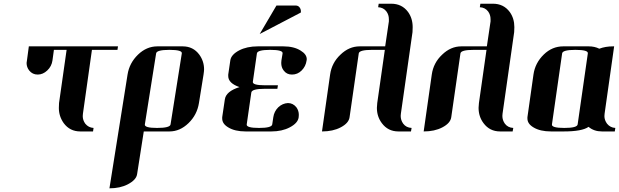

<svg xmlns="http://www.w3.org/2000/svg" viewBox="-20 -712 3353 1040"><path d="M124 -371.1Q124 -375 126 -384.8L136.2 -460.9H619.1L616.2 -441.9H478L429.2 -96.2Q428.2 -92.3 428.2 -83Q428.2 -61 441.9 -42Q459.5 -20.5 486.8 -19L483.9 0H415Q358.4 0 325.2 -44.9Q298.8 -82 298.8 -127Q298.8 -145 299.8 -153.8L340.8 -441.9H272L264.2 -384.8Q259.8 -352.5 235.8 -330.1Q212.4 -308.1 184.1 -308.1Q155.8 -308.1 138.2 -330.1Q124 -348.1 124 -371.1Z M572.8 308.1 670.9 -308.1Q680.7 -370.6 727.5 -416Q773.9 -460.9 832.5 -460.9H969.7Q1026.4 -460.9 1059.6 -416Q1085.4 -380.4 1085.4 -336.4Q1085.4 -327.6 1082.5 -308.1L1057.6 -153.8Q1047.4 -89.8 1001 -44.9Q954.6 0 897.9 0H758.8L722.7 231Q718.3 262.2 672.9 286.1Q630.9 308.1 572.8 308.1ZM764.6 -38.1Q761.7 -19 830.6 -19Q900.9 -19 903.8 -38.1L964.8 -422.9Q967.8 -441.9 897.9 -441.9Q828.6 -441.9 825.7 -422.9Z M1183.6 -69.8V-77.1L1197.8 -172.9Q1203.6 -217.3 1277.3 -240.2Q1216.3 -261.2 1216.3 -299.8V-308.1L1227.5 -384.8Q1231.9 -416 1275.4 -439Q1317.4 -460.9 1376.5 -460.9H1514.6Q1572.3 -460.9 1608.4 -438Q1641.6 -418 1641.6 -391.1Q1641.6 -390.1 1641.1 -387.5Q1640.6 -384.8 1640.6 -383.8Q1636.2 -352.5 1613.8 -330.1Q1591.8 -308.1 1561.5 -308.1Q1532.7 -308.1 1516.6 -330.1Q1503.4 -346.7 1503.4 -371.1Q1503.4 -379.9 1504.4 -384.8L1510.7 -422.9Q1513.7 -441.9 1443.4 -441.9Q1374.5 -441.9 1371.6 -422.9L1349.6 -269Q1346.7 -250 1416.5 -250H1485.4L1482.4 -231H1413.6Q1344.2 -231 1341.3 -210.9L1316.4 -38.1Q1313.5 -19 1383.3 -19Q1451.7 -19 1454.6 -38.1L1460.4 -77.1Q1464.8 -108.4 1487.3 -130.9Q1510.3 -152.3 1539.6 -153.8Q1566.9 -153.8 1585.4 -130.9Q1598.6 -112.8 1598.6 -89.8Q1598.6 -80.1 1597.7 -76.2Q1593.3 -44.9 1549.3 -22Q1507.3 0 1449.7 0H1310.5Q1252.4 0 1216.3 -22Q1183.6 -41.5 1183.6 -69.8ZM1386.7 -527.8 1477.5 -682.1H1581.5Q1595.7 -682.1 1603.5 -670.9Q1611.8 -659.2 1609.4 -644Z M1724.1 0 1768.1 -308.1Q1776.9 -371.6 1824.2 -416Q1870.6 -460.9 1928.2 -460.9H2066.4L2086.4 -596.2V-607.9Q2086.4 -631.8 2073.2 -649.9Q2057.1 -671.4 2028.3 -672.9L2031.2 -691.9H2099.1Q2157.2 -691.9 2190.4 -647Q2215.3 -612.3 2215.3 -564.9Q2215.3 -546.9 2214.4 -538.1L2151.4 -96.2Q2150.4 -92.3 2150.4 -84Q2150.4 -61 2164.1 -42Q2180.2 -20.5 2209.5 -19L2206.1 0H2138.2Q2081.5 0 2048.3 -44.9Q2021.5 -80.6 2021.5 -127.9Q2021.5 -136.2 2023.4 -153.8L2064.5 -441.9H1995.1Q1926.3 -441.9 1923.3 -422.9L1873.5 -77.1Q1869.1 -44.9 1825.2 -22Q1783.2 0 1724.1 0Z M2274.9 0 2318.8 -308.1Q2327.6 -371.6 2375 -416Q2421.4 -460.9 2479 -460.9H2617.2L2637.2 -596.2V-607.9Q2637.2 -631.8 2624 -649.9Q2607.9 -671.4 2579.1 -672.9L2582 -691.9H2649.9Q2708 -691.9 2741.2 -647Q2766.1 -612.3 2766.1 -564.9Q2766.1 -546.9 2765.1 -538.1L2702.1 -96.2Q2701.2 -92.3 2701.2 -84Q2701.2 -61 2714.8 -42Q2731 -20.5 2760.3 -19L2756.8 0H2689Q2632.3 0 2599.1 -44.9Q2572.3 -80.6 2572.3 -127.9Q2572.3 -136.2 2574.2 -153.8L2615.2 -441.9H2545.9Q2477.1 -441.9 2474.1 -422.9L2424.3 -77.1Q2419.9 -44.9 2376 -22Q2334 0 2274.9 0Z M2836.9 -69.8V-77.1L2869.6 -308.1Q2878.4 -371.1 2925.8 -417Q2971.2 -460.9 3030.8 -460.9H3168.9Q3201.2 -460.9 3226.1 -448.2Q3259.3 -460.9 3300.8 -460.9H3306.6L3254.9 -96.2Q3253.9 -92.3 3253.9 -83Q3253.9 -61.5 3268.1 -42Q3285.6 -20.5 3313 -19L3310.1 0H3240.7Q3197.3 0 3168 -24.9Q3133.3 0 3033.7 0H2964.8Q2905.8 0 2869.6 -22Q2836.9 -41.5 2836.9 -69.8ZM2969.7 -38.1Q2966.8 -19 3036.6 -19Q3106 -19 3108.9 -38.1L3164.1 -422.9Q3167 -441.9 3096.7 -441.9Q3027.8 -441.9 3024.9 -422.9Z"/></svg>

Font: Hjet
Style: Italic
Weight: 400
Designer: T. Christopher White
Version: Version 1.2